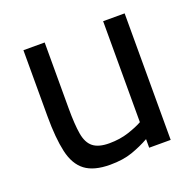

<svg xmlns="http://www.w3.org/2000/svg" viewBox="-97 -602 727 713"><g transform="rotate(-20 267.0 -245.0)"><path d="M223 10Q159 10 124.5 -16Q90 -42 77.5 -97.5Q65 -153 65 -239V-500H149V-240Q149 -176 155.5 -138Q162 -100 183.5 -83Q205 -66 247 -66Q289 -66 324 -77.5Q359 -89 380 -101V-500H465V0H380V-34Q348 -16 311 -3Q274 10 223 10Z"/></g></svg>

Font: Cairo Play Medium
Style: Regular
Weight: 500
Version: Version 3.119